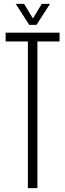

<svg xmlns="http://www.w3.org/2000/svg" viewBox="-20 -968 336 988"><path d="M123.5 0V-754.5H9V-800H286.5V-754.5H172.5V0ZM130.5 -840 61 -948H104L149.5 -873L195 -948H237.5L167.5 -840Z"/></svg>

Font: Big Shoulders Text ExtraLight
Style: Regular
Weight: 250
Version: Version 2.002